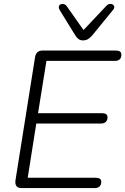

<svg xmlns="http://www.w3.org/2000/svg" viewBox="-20 -964 642 984"><path d="M91 0Q73 0 65 -9.5Q57 -19 59 -38L160 -673Q163 -689 172.5 -697Q182 -705 198 -705H574Q587 -705 594.5 -700Q602 -695 602 -684Q602 -667 593 -659.5Q584 -652 571 -652H218L175 -384H503Q516 -384 523.5 -379Q531 -374 531 -363Q531 -347 522 -339Q513 -331 499 -331H166L122 -53H470Q484 -53 491.5 -48Q499 -43 499 -32Q499 -16 489.5 -8Q480 0 467 0ZM405 -757Q391 -757 381.5 -764.5Q372 -772 365 -784L285 -914Q280 -924 282 -931.5Q284 -939 291 -942Q298 -945 307 -943Q316 -941 323 -931L408 -810L526 -935Q534 -943 542.5 -944Q551 -945 557.5 -941Q564 -937 565.5 -930Q567 -923 560 -914L453 -783Q442 -770 431 -763.5Q420 -757 405 -757Z"/></svg>

Font: Nunito ExtraLight Light
Style: Italic
Weight: 300
Italic angle: -9°
Version: Version 3.602